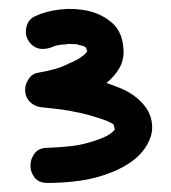

<svg xmlns="http://www.w3.org/2000/svg" viewBox="-20 -739 375 422"><path d="M163.1 -617.2Q165 -618.2 168.9 -622.6Q172.9 -627 171.9 -625Q169.9 -634.8 166 -636.7Q160.2 -638.7 153.8 -640.1Q147.5 -641.6 151.4 -641.6Q146.5 -641.6 140.6 -642.1Q134.8 -642.6 129.9 -642.6Q127.9 -641.6 121.1 -641.1Q114.3 -640.6 118.2 -641.6Q114.3 -640.6 110.8 -640.1Q107.4 -639.6 102.5 -638.7Q81.1 -628.9 65.9 -632.3Q50.8 -635.7 42 -650.4Q34.2 -663.1 38.1 -679.7Q42 -696.3 56.6 -703.1Q81.1 -714.8 113.3 -718.3Q145.5 -721.7 174.8 -714.8Q204.1 -708 226.1 -689Q248 -669.9 251 -635.7Q253.9 -610.4 243.2 -590.8Q232.4 -571.3 213.9 -556.6Q228.5 -551.8 244.1 -545.4Q259.8 -539.1 272.9 -529.8Q286.1 -520.5 296.4 -508.3Q306.6 -496.1 311.5 -480.5Q317.4 -458 311.5 -439.5Q305.7 -420.9 292.5 -405.3Q279.3 -389.6 261.2 -378.4Q243.2 -367.2 225.6 -360.4Q191.4 -346.7 155.8 -341.8Q120.1 -336.9 84 -336.9Q65.4 -336.9 56.2 -348.6Q46.9 -360.4 46.9 -375Q46.9 -389.6 56.2 -401.9Q65.4 -414.1 84 -414.1Q112.3 -415 137.7 -418Q163.1 -420.9 191.4 -430.7Q203.1 -434.6 213.9 -439.9Q224.6 -445.3 232.4 -454.1Q229.5 -464.8 229.5 -465.8Q226.6 -467.8 223.1 -469.2Q219.7 -470.7 216.8 -472.7Q184.6 -484.4 159.2 -490.2L129.9 -496.1Q126 -496.1 118.2 -498Q101.6 -500 92.3 -501Q83 -502 74.2 -502.9Q57.6 -503.9 46.4 -514.6Q35.2 -525.4 35.2 -542Q35.2 -553.7 43 -565.4Q50.8 -577.1 63.5 -579.1Q81.1 -582 99.1 -586.9Q117.2 -591.8 131.8 -599.6Q139.6 -602.5 149.4 -607.9Q159.2 -613.3 163.1 -617.2Z"/></svg>

Font: Schoolbell
Style: Regular
Weight: 400
Designer: Font Diner, Inc
Foundry: Font Diner, Inc
Version: Version 1.001